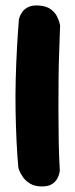

<svg xmlns="http://www.w3.org/2000/svg" viewBox="-20 -670 271 690"><path d="M131 0Q105 0 88.5 -10Q72 -20 62.5 -33.5Q53 -47 49.5 -57Q46 -67 46 -67Q42 -110 39.5 -162Q37 -214 36 -270.5Q35 -327 36.5 -384.5Q38 -442 41 -497Q44 -552 48 -601Q48 -601 50.5 -609Q53 -617 60.5 -627.5Q68 -638 82.5 -645Q97 -652 121 -650Q147 -648 162 -637Q177 -626 184 -612.5Q191 -599 193.5 -589Q196 -579 196 -579Q195 -541 193 -491.5Q191 -442 190.5 -387Q190 -332 190 -274.5Q190 -217 191 -161.5Q192 -106 195 -57Q195 -57 193.5 -48.5Q192 -40 186 -28.5Q180 -17 167 -8.5Q154 0 131 0Z"/></svg>

Font: Sour Gummy Black
Style: Bold
Weight: 700
Version: Version 1.000